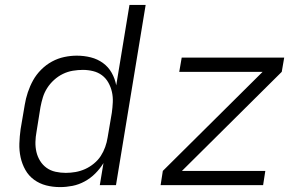

<svg xmlns="http://www.w3.org/2000/svg" viewBox="-20 -755 1240 783"><path d="M225 8Q195 8 168 1Q141 -6 119 -22Q97 -38 83.5 -62Q70 -86 64 -113.5Q58 -141 59 -170Q60 -199 64 -228L81 -328Q85 -353 93.5 -378.5Q102 -404 115 -427.5Q128 -451 148 -471Q168 -491 192 -504Q216 -517 242 -522.5Q268 -528 293 -528Q323 -528 350.5 -521Q378 -514 400 -498Q422 -482 435.5 -458Q449 -434 454 -407L508 -735H574L453 0H387L402 -90Q388 -67 368.5 -47.5Q349 -28 325 -15Q301 -2 275.5 3Q250 8 225 8ZM248 -50Q268 -50 288 -53.5Q308 -57 327 -65.5Q346 -74 363 -88Q380 -102 391 -119Q402 -136 409 -155.5Q416 -175 419 -195L436 -295Q439 -316 440 -338Q441 -360 436.5 -380Q432 -400 422 -418Q412 -436 396 -448Q380 -460 359.5 -465Q339 -470 318 -470Q298 -470 277 -466.5Q256 -463 236.5 -453.5Q217 -444 200.5 -429Q184 -414 172.5 -396Q161 -378 155 -358.5Q149 -339 145 -318L129 -218Q125 -197 124.5 -176Q124 -155 128.5 -135.5Q133 -116 143.5 -99Q154 -82 170 -70.5Q186 -59 206.5 -54.5Q227 -50 248 -50ZM635 0 644 -58 1051 -462H711L721 -520H1139L1129 -462L722 -58H1062L1053 0Z"/></svg>

Font: Iosevka Aile Light Oblique
Style: Regular
Weight: 300
Italic angle: -9°
Designer: Belleve Invis
Foundry: Belleve Invis
Version: Version 31.1.0; ttfautohint (v1.8.4)